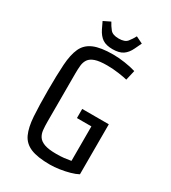

<svg xmlns="http://www.w3.org/2000/svg" viewBox="-211 -975 973 1094"><g transform="rotate(30 276.0 -428.5)"><path d="M472 -355V-26Q452 -15 421.5 -6.5Q391 2 357.5 7Q324 12 296 12Q214 12 168.5 -7Q123 -26 103.5 -68.5Q84 -111 79.5 -180Q75 -249 75 -349Q75 -449 79.5 -518.5Q84 -588 103.5 -630.5Q123 -673 168.5 -692.5Q214 -712 296 -712Q331 -712 372.5 -706Q414 -700 446 -690L431 -625Q412 -630 373.5 -635.5Q335 -641 297 -641Q246 -641 218.5 -631.5Q191 -622 179 -604.5Q167 -587 164.5 -563Q162 -539 162 -510V-193Q162 -164 164.5 -139.5Q167 -115 179 -97Q191 -79 218.5 -69Q246 -59 297 -59Q326 -59 348 -61.5Q370 -64 392 -68V-295H297V-355ZM276 -736Q233 -736 209 -752.5Q185 -769 168 -803L147 -847L192 -869Q204 -846 220 -826Q236 -806 276 -806Q316 -806 332 -826Q348 -846 360 -869L405 -847L384 -803Q368 -769 343.5 -752.5Q319 -736 276 -736Z"/></g></svg>

Font: Strait
Style: Regular
Weight: 400
Designer: Eduardo Rodriguez Tunni
Foundry: Eduardo Rodriguez Tunni
Version: Version 1.002; ttfautohint (v1.8.4.7-5d5b);gftools[0.9.23]